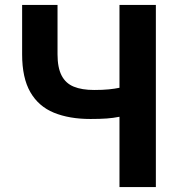

<svg xmlns="http://www.w3.org/2000/svg" viewBox="-20 -761 744 781"><path d="M466 0V-286Q441 -281 414 -279Q387 -277 348 -277Q262 -277 199.5 -302.5Q137 -328 103.5 -386Q70 -444 70 -540V-741H214V-540Q214 -486 230.5 -454Q247 -422 280 -408.5Q313 -395 363 -395Q398 -395 422.5 -397.5Q447 -400 466 -404V-741H614V0Z"/></svg>

Font: Farlight84_Sys_V01
Style: Bold
Weight: 700
Designer: Monotype Design Team, Nadine Chahine and Nizar Qandah
Foundry: Monotype Imaging Inc.
Version: Version 2.004;October 31, 2024;FontCreator 14.0.0.2814 64-bi